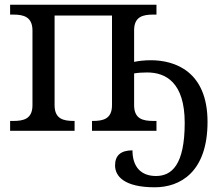

<svg xmlns="http://www.w3.org/2000/svg" viewBox="-20 -556 927 816"><path d="M638 240C745 240 862 176 862 -38C862 -253 723 -300 621 -300C593 -300 569 -297 550 -293V-427C550 -486 588 -494 632 -494H645V-536H23V-494H36C80 -494 118 -485 118 -426V-109C118 -50 80 -42 36 -42H23V0H297V-42H294C250 -42 212 -50 212 -109V-490H456V-109C456 -50 418 -42 374 -42H371V0H645V-42H632C588 -42 550 -50 550 -109V-244C568 -247 586 -248 606 -248C684 -248 765 -206 765 -34C765 146 709 192 643 192C579 192 543 153 543 83C493 83 469 105 469 147C469 193 508 240 638 240Z"/></svg>

Font: Noto Serif
Style: Regular
Weight: 400
Designer: Monotype Design Team
Foundry: Monotype Imaging Inc.
Version: Version 2.015